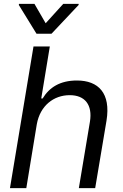

<svg xmlns="http://www.w3.org/2000/svg" viewBox="-20 -966 631 986"><path d="M169 -328.1C186.1 -423.3 255.7 -477.3 338.1 -477.3C416.2 -477.3 456 -427.6 441.8 -340.9L384.9 0H468.8L527 -346.6C549.7 -487.2 485.8 -552.6 375 -552.6C288.4 -552.6 233 -517 198.9 -460.2H191.8L235.8 -727.3H152L31.2 0H115.1ZM76.7 -940.3 167.6 -792.6H244.3L383.5 -940.3L384.2 -946H304.7L214.5 -846.6L157 -946H77.4Z"/></svg>

Font: Margiela Sans
Style: Italic
Weight: 400
Italic angle: -9.39999°
Designer: Stefan Endress, Andreas Faust
Version: Version 1.100;FEAKit 1.0